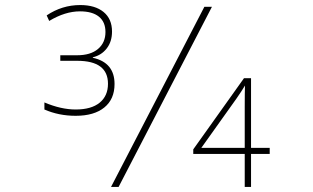

<svg xmlns="http://www.w3.org/2000/svg" viewBox="-20 -741 1240 761"><path d="M156 -307V-335Q222 -307 280 -307Q342 -307 375 -334Q408 -361 408 -409Q408 -500 286 -500H219V-522H286Q339 -522 368.5 -547Q398 -572 398 -614Q398 -654 372 -675Q346 -696 297 -696Q238 -696 175 -658L165 -680Q226 -721 298 -721Q357 -721 390.5 -693.5Q424 -666 424 -616Q424 -576 403 -549Q382 -522 348 -514V-512Q434 -493 434 -408Q434 -348 393.5 -315Q353 -282 280 -282Q213 -282 156 -307ZM950 -131H746V-149L947 -431H975V-155H1049V-131H975V0H950ZM950 -155V-319Q950 -376 951 -402Q938 -380 917 -350L778 -155ZM790 -714H820L450 0H420Z"/></svg>

Font: Noto Sans Mono UI Thin
Style: Regular
Weight: 250
Monospace: yes
Designer: Monotype Design team
Foundry: Monotype Imaging Inc.
Version: Version 1.000